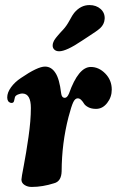

<svg xmlns="http://www.w3.org/2000/svg" viewBox="-20 -737 465 765"><path d="M305.7 -574.2Q244.1 -532.7 215.8 -532.7Q203.1 -532.7 196 -539.8Q189 -546.9 189.9 -557.6Q189.9 -560.5 190.7 -563.5Q191.4 -566.4 192.9 -569.8Q194.3 -573.2 195.6 -575.7Q196.8 -578.1 199.7 -582Q202.6 -585.9 204.3 -588.1Q206.1 -590.3 210.2 -595.2Q214.4 -600.1 216.3 -602.3Q218.3 -604.5 223.6 -610.4Q229 -616.2 231.4 -618.7Q245.1 -633.3 257.3 -656Q269.5 -678.7 275.4 -685.5Q301.3 -716.8 336.4 -716.8Q363.3 -716.8 380.9 -701.2Q398.4 -685.5 397 -661.6Q395.5 -640.1 379.4 -625Q371.6 -618.2 361.1 -610.8Q350.6 -603.5 333.3 -592.3Q315.9 -581.1 305.7 -574.2ZM341.8 -470.2Q374 -470.2 399.7 -443.8Q425.3 -417.5 425.3 -379.9Q425.3 -350.1 407 -326.7Q388.7 -303.2 362.8 -303.2Q344.2 -303.2 331.8 -309.8Q319.3 -316.4 314.7 -324.2Q310.1 -332 303.7 -338.6Q297.4 -345.2 289.6 -345.2Q279.3 -345.2 272 -330.1Q264.6 -314.9 252.9 -270.5Q226.1 -166.5 225.6 -54.7Q224.6 -14.2 195.3 -6.8Q149.4 7.8 107.4 7.8Q90.8 8.3 78.1 0.2Q65.4 -7.8 65.4 -21.5Q65.4 -28.8 74.7 -76.9Q84 -125 93.5 -190.9Q103 -256.8 103 -306.6Q103 -362.3 71.3 -364.3Q61 -364.7 51.3 -360.4Q41.5 -356 39.6 -350.1Q37.6 -343.8 36.1 -335Q34.2 -325.2 22.5 -327.1Q8.8 -331.1 8.8 -349.1Q8.8 -368.2 23.9 -389.2Q39.1 -410.2 63.5 -426.3Q129.9 -471.7 159.2 -471.7Q184.6 -471.7 200.7 -446.8Q216.8 -422.9 223.6 -365.7Q225.6 -347.2 238.3 -347.2Q247.6 -347.2 254.9 -364.3Q292.5 -470.2 341.8 -470.2Z"/></svg>

Font: Cooper*
Style: Bold Italic
Weight: 700
Italic angle: -7°
Designer: Owen Earl
Foundry: indestructible type*
Version: Version 0.001